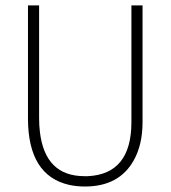

<svg xmlns="http://www.w3.org/2000/svg" viewBox="-20 -679 628 707"><path d="M504.9 -229.5V-659.2H463.9V-229.5Q463.9 -38.1 303.7 -30.3Q296.9 -30.3 291 -30.3Q146.5 -30.3 127 -192.4Q124 -216.8 124 -243.2V-659.2H83V-243.2Q83 -32.2 235.4 2Q262.7 7.8 293 7.8Q418.9 7.8 472.7 -88.9Q504.9 -146.5 504.9 -229.5Z"/></svg>

Font: Yaldevi Colombo ExtraLight
Style: Regular
Weight: 275
Designer: Sol Matas, Denzil Rajitha, Kosala Senevirathne and Pathum Egodawatta
Foundry: Mooniak
Version: Version 1.020 ; ttfautohint (v1.6)